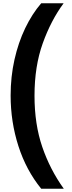

<svg xmlns="http://www.w3.org/2000/svg" viewBox="-20 -886 440 1174"><path d="M45 -302Q45 -417 68.5 -521.5Q92 -626 134 -713.5Q176 -801 232 -866H369Q292 -762 241.5 -621.5Q191 -481 191 -301Q191 -126 238.5 12.5Q286 151 370 268H232Q140 155 92.5 7Q45 -141 45 -302Z"/></svg>

Font: Noto Sans Telugu UI Condensed ExtraBold
Style: Regular
Weight: 800
Width: 3
Designer: Jelle Bosma - Monotype Design Team
Foundry: Monotype Imaging Inc.
Version: Version 2.006; ttfautohint (v1.8.4.7-5d5b)